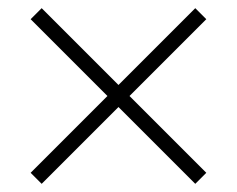

<svg xmlns="http://www.w3.org/2000/svg" viewBox="-20 -560 580 470"><path d="M82 -110 55 -137 243 -325 55 -513 82 -540 270 -352 458 -540 485 -513 297 -325 485 -137 458 -110 270 -298Z"/></svg>

Font: DM Serif Text
Style: Regular
Weight: 400
Designer: Colophon Foundry, Frank Grießhammer
Foundry: Colophon Foundry
Version: Version 5.200; ttfautohint (v1.8.3)